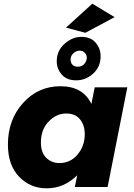

<svg xmlns="http://www.w3.org/2000/svg" viewBox="-20 -1015 726 1042"><path d="M443 -837 338 -865 481 -995 602 -922ZM393 -579Q343 -579 315.5 -610Q288 -641 288 -682Q288 -740 330.5 -777.5Q373 -815 421 -815Q472 -815 499 -783.5Q526 -752 526 -710Q526 -652 485.5 -615.5Q445 -579 393 -579ZM402 -653Q425.5 -653 438.2 -668.8Q451 -684.5 451 -702Q451 -717 440.5 -728.5Q430 -740 412 -740Q394.5 -740 378.8 -726.5Q363 -713 363 -690Q363 -674.5 373.2 -663.8Q383.5 -653 402 -653ZM233 7Q144 7 83.5 -56Q23 -119 23 -231Q23 -365 105 -456Q187 -547 308 -547Q430 -547 476 -451L494 -541H671L564 0H386L399 -64Q328 7 233 7ZM302 -130Q362 -130 401 -176.5Q440 -223 440 -287Q440 -335 414.5 -367Q389 -399 339 -399Q286 -399 244 -355.5Q202 -312 202 -242Q202 -186 231.5 -158Q261 -130 302 -130Z"/></svg>

Font: Argentum Sans
Style: Bold Italic
Weight: 700
Italic angle: -11°
Designer: Julieta Ulanovsky (font), Cristiano Sobral (main changes and remaster)
Foundry: Julieta Ulanovsky (font), Cristiano Sobral (main changes and remaster)
Version: Version 2.007;June 15, 2022;FontCreator 14.0.0.2814 64-bit; 